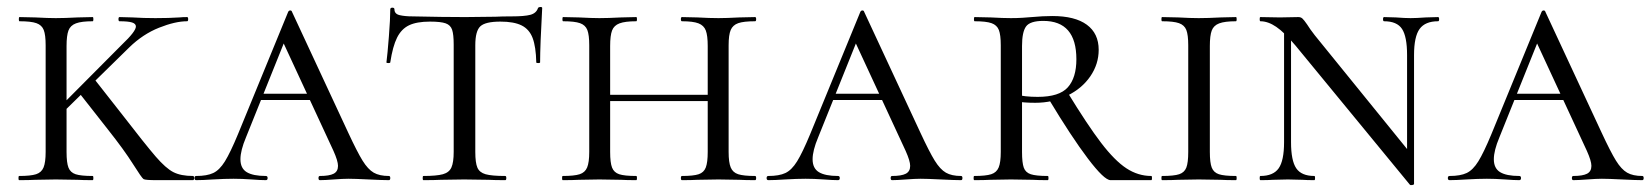

<svg xmlns="http://www.w3.org/2000/svg" viewBox="-20 -517 4737 551"><path d="M35 -12Q68 -12 83.5 -17Q99 -22 105 -36.5Q111 -51 111 -81V-387Q111 -417 105.5 -431Q100 -445 84.5 -450.5Q69 -456 36 -456Q34 -456 34 -462Q34 -468 36 -468L81 -467Q119 -465 140 -465Q165 -465 203 -467L246 -468Q248 -468 248 -462Q248 -456 246 -456Q214 -456 198 -450Q182 -444 176.5 -429.5Q171 -415 171 -385V-81Q171 -50 176.5 -36Q182 -22 197 -17Q212 -12 246 -12Q248 -12 248 -6Q248 0 246 0Q218 0 202 -1L140 -2L81 -1Q64 0 35 0Q33 0 33 -6Q33 -12 35 -12ZM290 -145 206 -252 250 -291 323 -198Q398 -101 427 -67.5Q456 -34 477.5 -23Q499 -12 534 -12Q537 -12 537 -6Q537 0 534 0H429Q397 0 392 -3Q387 -6 361.5 -46.5Q336 -87 290 -145ZM370 -441Q370 -449 359 -452.5Q348 -456 323 -456Q320 -456 320 -462Q320 -468 323 -468L360 -467Q392 -465 426 -465Q465 -465 495 -467Q504 -468 517 -468Q520 -468 520 -462Q520 -456 517 -456Q483 -456 436.5 -437.5Q390 -419 351 -381L153 -187H129L330 -389Q370 -427 370 -441Z M729 -248H911L918 -230H713ZM1096 0Q1078 0 1038 -2Q998 -4 980 -4Q964 -4 938 -2Q912 0 898 0Q894 0 894 -6Q894 -12 898 -12Q925 -12 937.5 -18.5Q950 -25 950 -41Q950 -55 937 -84L785 -412L811 -434L686 -123Q670 -85 670 -60Q670 -34 688 -23Q706 -12 743 -12Q748 -12 748 -6Q748 0 743 0Q728 0 702 -2Q674 -4 650 -4Q625 -4 591 -2Q561 0 543 0Q538 0 538 -6Q538 -12 543 -12Q574 -12 592 -20.5Q610 -29 625.5 -54Q641 -79 663 -132L807 -483Q809 -487 813 -487Q817 -487 818 -483L979 -137Q1005 -81 1020.5 -56Q1036 -31 1052.5 -21.5Q1069 -12 1096 -12Q1100 -12 1100 -6Q1100 0 1096 0Z M1100 -338Q1100 -336 1094.5 -336Q1089 -336 1089 -338Q1092 -361 1096 -412Q1100 -463 1100 -490Q1100 -495 1106 -495Q1112 -495 1112 -490Q1112 -477 1127 -473.5Q1142 -470 1164 -470Q1252 -468 1315 -468L1402 -469Q1420 -470 1449 -470Q1485 -470 1502 -474.5Q1519 -479 1524 -494Q1526 -497 1531 -497Q1536 -497 1536 -494Q1530 -386 1530 -338Q1530 -336 1524.5 -336Q1519 -336 1519 -338Q1518 -383 1508.5 -408Q1499 -433 1477 -444Q1455 -455 1416 -455Q1373 -455 1358.5 -441.5Q1344 -428 1344 -387V-81Q1344 -50 1350 -36Q1356 -22 1373.5 -17Q1391 -12 1430 -12Q1433 -12 1433 -6Q1433 0 1430 0Q1399 0 1382 -1L1312 -2L1245 -1Q1227 0 1195 0Q1193 0 1193 -6Q1193 -12 1195 -12Q1233 -12 1251 -17Q1269 -22 1275.5 -36.5Q1282 -51 1282 -81V-389Q1282 -418 1277.5 -431.5Q1273 -445 1259 -450Q1245 -455 1214 -455Q1176 -455 1154 -444.5Q1132 -434 1119.5 -409Q1107 -384 1100 -338Z M1937 -456Q1934 -456 1934 -462Q1934 -468 1937 -468L1981 -467Q2017 -465 2042 -465Q2064 -465 2102 -467L2147 -468Q2150 -468 2150 -462Q2150 -456 2147 -456Q2114 -456 2098.5 -450.5Q2083 -445 2077 -431Q2071 -417 2071 -387V-81Q2071 -51 2077 -36.5Q2083 -22 2098.5 -17Q2114 -12 2147 -12Q2150 -12 2150 -6Q2150 0 2147 0Q2119 0 2102 -1L2042 -2L1981 -1Q1965 0 1937 0Q1934 0 1934 -6Q1934 -12 1937 -12Q1970 -12 1985 -17Q2000 -22 2005.5 -36.5Q2011 -51 2011 -81V-385Q2011 -415 2005.5 -429.5Q2000 -444 1984.5 -450Q1969 -456 1937 -456ZM1698 -245H2037V-227H1698ZM1596 -456Q1594 -456 1594 -462Q1594 -468 1596 -468L1641 -467Q1679 -465 1700 -465Q1725 -465 1763 -467L1806 -468Q1808 -468 1808 -462Q1808 -456 1806 -456Q1774 -456 1758 -450Q1742 -444 1736.5 -429.5Q1731 -415 1731 -385V-81Q1731 -50 1736.5 -36Q1742 -22 1757 -17Q1772 -12 1806 -12Q1808 -12 1808 -6Q1808 0 1806 0Q1778 0 1762 -1L1700 -2L1641 -1Q1624 0 1595 0Q1593 0 1593 -6Q1593 -12 1595 -12Q1628 -12 1643.5 -17Q1659 -22 1665 -36.5Q1671 -51 1671 -81V-387Q1671 -417 1665.5 -431Q1660 -445 1644.5 -450.5Q1629 -456 1596 -456Z M2371 -248H2553L2560 -230H2355ZM2738 0Q2720 0 2680 -2Q2640 -4 2622 -4Q2606 -4 2580 -2Q2554 0 2540 0Q2536 0 2536 -6Q2536 -12 2540 -12Q2567 -12 2579.5 -18.5Q2592 -25 2592 -41Q2592 -55 2579 -84L2427 -412L2453 -434L2328 -123Q2312 -85 2312 -60Q2312 -34 2330 -23Q2348 -12 2385 -12Q2390 -12 2390 -6Q2390 0 2385 0Q2370 0 2344 -2Q2316 -4 2292 -4Q2267 -4 2233 -2Q2203 0 2185 0Q2180 0 2180 -6Q2180 -12 2185 -12Q2216 -12 2234 -20.5Q2252 -29 2267.5 -54Q2283 -79 2305 -132L2449 -483Q2451 -487 2455 -487Q2459 -487 2460 -483L2621 -137Q2647 -81 2662.5 -56Q2678 -31 2694.5 -21.5Q2711 -12 2738 -12Q2742 -12 2742 -6Q2742 0 2738 0Z M2987 0Q2959 0 2944 -1L2881 -2L2822 -1Q2805 0 2776 0Q2774 0 2774 -6Q2774 -12 2776 -12Q2809 -12 2824.5 -17Q2840 -22 2846 -36.5Q2852 -51 2852 -81V-387Q2852 -417 2846.5 -431Q2841 -445 2825.5 -450.5Q2810 -456 2777 -456Q2775 -456 2775 -462Q2775 -468 2777 -468L2823 -467Q2859 -465 2881 -465Q2899 -465 2914.5 -466Q2930 -467 2941 -468Q2973 -471 3000 -471Q3065 -471 3099 -446Q3133 -421 3133 -374Q3133 -333 3109 -298Q3085 -263 3043 -242.5Q3001 -222 2951 -222Q2919 -222 2896 -226L2895 -246Q2920 -239 2958 -239Q3020 -239 3044.5 -266.5Q3069 -294 3069 -347Q3069 -457 2974 -457Q2936 -457 2924.5 -441Q2913 -425 2913 -385V-81Q2913 -50 2918 -36Q2923 -22 2938 -17Q2953 -12 2987 -12Q2989 -12 2989 -6Q2989 0 2987 0ZM3284 0H3167Q3149 0 3102 -62Q3055 -124 2990 -232L3043 -253Q3101 -158 3140 -107Q3179 -56 3212.5 -34Q3246 -12 3284 -12Q3286 -12 3286 -6Q3286 0 3284 0Z M3527 -12Q3529 -12 3529 -6Q3529 0 3527 0Q3499 0 3483 -1L3420 -2L3361 -1Q3344 0 3315 0Q3313 0 3313 -6Q3313 -12 3315 -12Q3349 -12 3364 -17Q3379 -22 3384.5 -36Q3390 -50 3390 -81V-387Q3390 -417 3384.5 -431Q3379 -445 3363.5 -450.5Q3348 -456 3315 -456Q3313 -456 3313 -462Q3313 -468 3315 -468L3361 -467Q3397 -465 3420 -465Q3446 -465 3484 -467L3527 -468Q3529 -468 3529 -462Q3529 -456 3527 -456Q3495 -456 3479 -450Q3463 -444 3457.5 -429.5Q3452 -415 3452 -385V-81Q3452 -50 3457.5 -36Q3463 -22 3478 -17Q3493 -12 3527 -12Z M3665 -446 3685 -443V-109Q3685 -56 3700 -34Q3715 -12 3752 -12Q3754 -12 3754 -6Q3754 0 3752 0Q3730 0 3718 -1L3676 -2L3633 -1Q3620 0 3597 0Q3595 0 3595 -6Q3595 -12 3597 -12Q3634 -12 3649.5 -34Q3665 -56 3665 -109ZM4026 13 3698 -386Q3666 -424 3642.5 -440Q3619 -456 3597 -456Q3595 -456 3595 -462Q3595 -468 3597 -468L3653 -467L3706 -468Q3713 -468 3717.5 -464Q3722 -460 3731 -447Q3739 -434 3753 -416L4028 -77L4038 11Q4038 13 4033 14Q4028 15 4026 13ZM4038 11 4018 -20V-359Q4018 -412 4003.5 -434Q3989 -456 3952 -456Q3949 -456 3949 -462Q3949 -468 3952 -468L3986 -467Q4012 -465 4028 -465Q4044 -465 4072 -467L4107 -468Q4110 -468 4110 -462Q4110 -456 4107 -456Q4070 -456 4054 -434Q4038 -412 4038 -359Z M4326 -248H4508L4515 -230H4310ZM4693 0Q4675 0 4635 -2Q4595 -4 4577 -4Q4561 -4 4535 -2Q4509 0 4495 0Q4491 0 4491 -6Q4491 -12 4495 -12Q4522 -12 4534.5 -18.5Q4547 -25 4547 -41Q4547 -55 4534 -84L4382 -412L4408 -434L4283 -123Q4267 -85 4267 -60Q4267 -34 4285 -23Q4303 -12 4340 -12Q4345 -12 4345 -6Q4345 0 4340 0Q4325 0 4299 -2Q4271 -4 4247 -4Q4222 -4 4188 -2Q4158 0 4140 0Q4135 0 4135 -6Q4135 -12 4140 -12Q4171 -12 4189 -20.5Q4207 -29 4222.5 -54Q4238 -79 4260 -132L4404 -483Q4406 -487 4410 -487Q4414 -487 4415 -483L4576 -137Q4602 -81 4617.5 -56Q4633 -31 4649.5 -21.5Q4666 -12 4693 -12Q4697 -12 4697 -6Q4697 0 4693 0Z"/></svg>

Font: Cormorant SC
Style: Regular
Weight: 400
Designer: Christian Thalmann (Catharsis Fonts)
Foundry: Catharsis Fonts
Version: Version 4.000